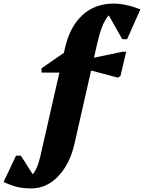

<svg xmlns="http://www.w3.org/2000/svg" viewBox="-210 -797 801 1068"><path d="M-36 251Q-80 251 -114 243Q-148 235 -190 215L-121 69H-94L5 224H-117V205Q-60 205 -31 175.5Q-2 146 15 70L151 -528Q178 -648 248 -712.5Q318 -777 421 -777Q488 -777 571 -745L497 -579H470L379 -740H508V-696Q487 -731 435 -731Q403 -731 377 -687.5Q351 -644 331 -556L205 0Q188 77 152.5 133.5Q117 190 69 220.5Q21 251 -36 251ZM21 -393V-417L157 -511V-393ZM446 -365 235 -421 247 -462 470 -509H492L460 -374Z"/></svg>

Font: Platypi Light ExtraBold
Style: Italic
Weight: 800
Italic angle: -13°
Version: Version 1.200